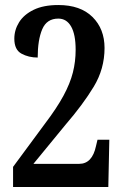

<svg xmlns="http://www.w3.org/2000/svg" viewBox="-20 -744 491 764"><path d="M32 0V-80L159 -252Q206 -314 232.5 -363Q259 -412 270 -455.5Q281 -499 281 -546Q281 -607 263 -638.5Q245 -670 212 -670Q166 -670 148 -627.5Q130 -585 130 -515Q94 -515 65.5 -530.5Q37 -546 37 -590Q37 -625 56 -655.5Q75 -686 114 -705Q153 -724 212 -724Q300 -724 348 -676.5Q396 -629 396 -553Q396 -470 353 -399Q310 -328 241 -248L113 -92H295Q347 -92 362 -163L368 -188H415L411 0Z"/></svg>

Font: Noto Serif Ethiopic ExtraCondensed SemiBold
Style: Regular
Weight: 600
Width: 2
Designer: Monotype Design Team
Foundry: Monotype Imaging Inc.
Version: Version 2.102; ttfautohint (v1.8.4.7-5d5b)